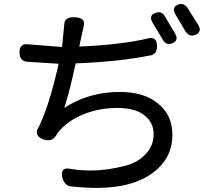

<svg xmlns="http://www.w3.org/2000/svg" viewBox="-20 -833 1040 938"><path d="M715.8 -647.5Q747.1 -647.5 747.1 -606.4Q747.1 -584 735.4 -572.3Q726.6 -563.5 710.9 -561.5Q556.6 -531.2 349.6 -523.4Q318.4 -378.9 293.9 -305.7Q413.1 -383.8 565.4 -383.8Q684.6 -383.8 752 -327.1Q822.3 -271.5 822.3 -173.8Q822.3 -77.1 752.9 -10.7Q652.3 85 450.2 85Q395.5 85 333 78.1Q313.5 78.1 301.8 66.4Q290 54.7 284.2 34.2Q282.2 24.4 282.2 16.6Q282.2 3.9 289.1 -2.9Q295.9 -9.8 308.6 -9.8Q311.5 -9.8 312.5 -9.8Q366.2 0 420.9 0Q504.9 0 592.8 -23.4Q655.3 -40 692.4 -81.1Q730.5 -121.1 730.5 -177.7Q730.5 -234.4 685.5 -269.5Q640.6 -305.7 553.7 -305.7Q466.8 -305.7 389.6 -275.4Q312.5 -245.1 264.6 -187.5L252 -168Q238.3 -147.5 214.8 -147.5Q204.1 -147.5 190.9 -152.3Q177.7 -157.2 168.9 -165.5Q160.2 -173.8 160.2 -187.5Q160.2 -194.3 163.1 -203.1Q163.1 -203.1 164.1 -203.1Q216.8 -300.8 266.6 -521.5L114.3 -531.2Q96.7 -532.2 86.4 -542.5Q76.2 -552.7 75.2 -576.2Q75.2 -598.6 84.5 -607.9Q93.8 -617.2 108.4 -617.2Q110.4 -617.2 283.2 -603.5L293.9 -713.9Q294.9 -729.5 303.7 -738.3Q315.4 -749 338.9 -749Q370.1 -749 382.8 -737.3Q390.6 -729.5 390.6 -716.8Q390.6 -712.9 389.6 -709L367.2 -605.5Q575.2 -614.3 708 -646.5Q712.9 -647.5 715.8 -647.5ZM754.9 -773.4Q774.4 -773.4 786.1 -752L835 -669.9Q842.8 -657.2 842.8 -647.5Q842.8 -630.9 823.2 -622.1Q813.5 -618.2 805.7 -618.2Q786.1 -618.2 774.4 -640.6L724.6 -723.6Q710.9 -747.1 724.6 -761.7Q729.5 -765.6 738.3 -769.5Q747.1 -773.4 754.9 -773.4ZM865.2 -813.5Q884.8 -813.5 897.5 -792L948.2 -711.9Q956.1 -699.2 956.1 -689.5Q956.1 -672.9 935.5 -663.1Q925.8 -659.2 918 -659.2Q898.4 -659.2 885.7 -680.7L836.9 -762.7Q829.1 -775.4 829.1 -785.2Q829.1 -801.8 847.7 -809.6Q857.4 -813.5 865.2 -813.5Z"/></svg>

Font: TaiwanPearl
Style: Regular
Weight: 400
Version: Version 2.102